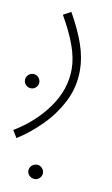

<svg xmlns="http://www.w3.org/2000/svg" viewBox="-96 -375 470 805"><g transform="rotate(10 139.0 27.5)"><path d="M6 230 -13 199Q75 146 129.5 69Q184 -8 184 -94Q184 -141 164.5 -195Q145 -249 108 -313L141 -331Q180 -262 199.5 -205Q219 -148 219 -95Q219 -23 187.5 38.5Q156 100 107.5 148.5Q59 197 6 230ZM30 14Q17 14 8 5Q-1 -4 -1 -16Q-1 -29 8 -38Q17 -47 30 -47Q42 -47 51 -38Q60 -29 60 -16Q60 -4 51 5Q42 14 30 14ZM111 386Q98 386 88.5 377Q79 368 79 356Q79 343 88.5 334Q98 325 111 325Q123 325 132 334Q141 343 141 356Q141 368 132 377Q123 386 111 386Z"/></g></svg>

Font: Noto Sans Arabic Cond ExtLt
Style: Regular
Weight: 200
Width: 3
Designer: Monotype Design Team, Nadine Chahine, Nizar Qandah and Khaled Hosny
Foundry: Monotype Imaging Inc.
Version: Version 2.012; ttfautohint (v1.8.4.7-5d5b)